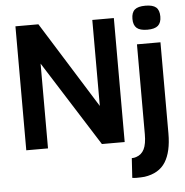

<svg xmlns="http://www.w3.org/2000/svg" viewBox="-62 -814 1044 1083"><g transform="rotate(-5 460.0 -272.5)"><path d="M61 0V-702H191L496 -213V-700H618V2H489L184 -480V0ZM868 -541V-25Q868 79 831.5 137Q795 195 713 207Q703 208 691 208.5Q679 209 666.5 209Q654 209 643 207L650 96Q657 96 663 95Q669 94 675 92Q706 82 720.5 52.5Q735 23 735 -32V-541ZM801 -618Q759 -618 740.5 -634.5Q722 -651 722 -686Q722 -722 740.5 -738Q759 -754 801 -754Q843 -754 861.5 -738Q880 -722 880 -686Q880 -651 861.5 -634.5Q843 -618 801 -618Z"/></g></svg>

Font: Georama ExtraCondensed Thin SemiBold
Style: Regular
Weight: 600
Version: Version 1.001